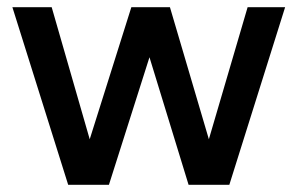

<svg xmlns="http://www.w3.org/2000/svg" viewBox="-20 -515 829 535"><path d="M170 0 14.5 -495H124L230 -127L346 -495H453.5L562 -127L670 -495H774.5L619 0H505.5L396.5 -355.5L283.5 0Z"/></svg>

Font: Geologica Thin Roman
Style: Regular
Weight: 400
Version: Version 1.010;gftools[0.9.28]